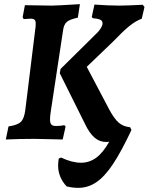

<svg xmlns="http://www.w3.org/2000/svg" viewBox="-20 -669 716 925"><path d="M282 3 240 2 146 0Q77 0 8 3L21 -60Q64 -66 80.5 -82Q97 -98 102 -140L150 -529Q152 -540 152 -555Q152 -569 146.5 -574Q141 -579 127 -579Q122 -579 94 -577L89 -586L100 -644L229 -642Q251 -642 365 -649L355 -584Q317 -576 302.5 -564Q288 -552 284 -524L224 -128Q221 -107 221 -94Q221 -76 227.5 -69Q234 -62 250 -62Q274 -62 290 -66L296 -59ZM523 -467 398 -347 506 -142Q530 -97 552 -78Q574 -59 607 -56L613 -44L611 -42H613Q564 62 524 122Q484 182 444 209Q404 236 357 236Q329 236 301 229Q260 185 260 128Q260 113 263 95L274 90Q327 115 370 115Q411 115 444 90.5Q477 66 506 14Q499 15 491 15Q460 15 435.5 -6Q411 -27 390 -71L268 -316L272 -337L439 -502Q470 -530 474 -554Q475 -567 465 -573Q455 -579 428 -581L422 -587L435 -647Q502 -642 554 -642Q587 -642 668 -646L676 -635L663 -579Q632 -567 602.5 -543Q573 -519 523 -467Z"/></svg>

Font: Alegreya SC
Style: Bold Italic
Weight: 700
Italic angle: -7°
Designer: Juan Pablo del Peral
Foundry: Huerta Tipografica
Version: Version 2.007; ttfautohint (v1.6)